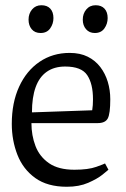

<svg xmlns="http://www.w3.org/2000/svg" viewBox="-20 -705 481 733"><path d="M235 8Q161 8 114.5 -25.5Q68 -59 46.5 -114Q25 -169 25 -232Q25 -313 53 -374Q81 -435 131 -469Q181 -503 246 -503Q286 -503 315 -488.5Q344 -474 363 -449Q382 -424 391.5 -392.5Q401 -361 401 -326Q401 -271 391.5 -253Q382 -235 353 -235H100Q100 -188 115.5 -147.5Q131 -107 167 -82Q203 -57 264 -57Q317 -57 347.5 -68Q378 -79 381 -81L394 -57Q391 -54 371 -38Q351 -22 316.5 -7Q282 8 235 8ZM102 -276 332 -284Q335 -302 335 -326Q335 -385 313 -418Q291 -451 229 -451Q187 -451 158.5 -431Q130 -411 116 -372Q102 -333 102 -276ZM342 -579Q321 -579 308.5 -593.5Q296 -608 296 -630Q296 -653 309.5 -669Q323 -685 345 -685Q367 -685 379 -672Q391 -659 391 -636Q391 -614 378.5 -596.5Q366 -579 342 -579ZM135 -579Q113 -579 101 -593.5Q89 -608 89 -630Q89 -653 102.5 -669Q116 -685 138 -685Q160 -685 172 -672Q184 -659 184 -636Q184 -614 171.5 -596.5Q159 -579 135 -579Z"/></svg>

Font: Faustina Light
Style: Regular
Weight: 300
Designer: Alfonso Garcia
Foundry: http://www.omnibus-type.com
Version: Version 1.200